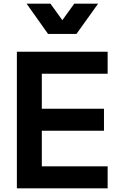

<svg xmlns="http://www.w3.org/2000/svg" viewBox="-20 -1027 635 1047"><path d="M72 0H567V-120H208V-314H547V-434H208V-625H567V-745H72ZM125 -1007 242 -842H397L515 -1007H385L320 -917L255 -1007Z"/></svg>

Font: Mluvka
Style: Bold
Weight: 700
Designer: Modified by Jiří Krblich, Original typeface by Gumpita Rahayu
Foundry: Gumpita Rahayu & Jiří Krblich
Version: Version 2.000;Glyphs 3.1.1 (3134)